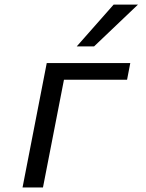

<svg xmlns="http://www.w3.org/2000/svg" viewBox="-20 -824 642 844"><path d="M479.5 -803.7H586.4L393.6 -620.1H317.4ZM185.5 -546.9H552.7L538.6 -473.6H261.2L168.9 0H79.1Z"/></svg>

Font: Hack
Style: Italic
Weight: 400
Italic angle: -11°
Monospace: yes
Designer: Christopher Simpkins
Foundry: Christopher Simpkins
Version: Version 2.019; ttfautohint (v1.4.1) -l 4 -r 80 -G 350 -x 0 -